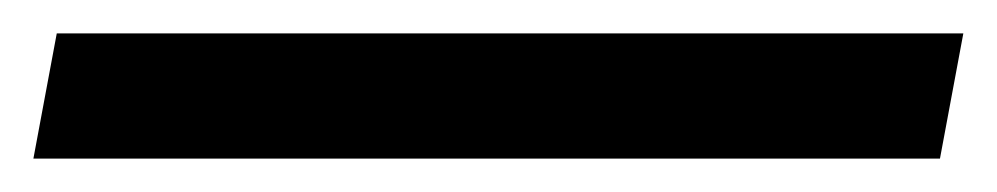

<svg xmlns="http://www.w3.org/2000/svg" viewBox="-27 147 597 115"><path d="M7 167H550L536 242H-7Z"/></svg>

Font: GFS Neohellenic Rg
Style: Bold Italic
Weight: 700
Italic angle: -12°
Designer: Designed by Takis Katsoulidis and George D. Matthiopoulos.
Foundry: Designed by Takis Katsoulidis and George D. Matthiopoulos.
Version: Version 1.0